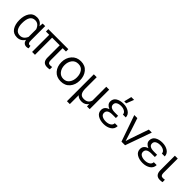

<svg xmlns="http://www.w3.org/2000/svg" viewBox="277 -2224 3915 3915"><g transform="rotate(45 2234.5 -266.5)"><path d="M413.1 -457 420.9 -542H494.1V-127.9Q494.1 -42 542 -42Q554.7 -42 565.4 -45.9L576.2 16.6Q552.7 29.3 521.5 29.3Q435.5 29.3 415 -66.4Q357.4 29.3 248.5 29.3Q139.6 29.3 86.4 -51.3Q33.2 -131.8 33.2 -258.8Q33.2 -385.7 87.9 -469.2Q142.6 -552.7 250.5 -552.7Q358.4 -552.7 413.1 -457ZM117.2 -248Q117.2 -154.3 153.3 -96.7Q189.5 -39.1 265.6 -39.1Q365.2 -39.1 410.2 -147.5V-366.2Q367.2 -483.4 266.6 -483.4Q117.2 -483.4 117.2 -248Z M583 -474.6V-543H1160.2V-474.6H1064.5V-131.8Q1064.5 -87.9 1079.6 -67.4Q1094.7 -46.9 1127 -46.9Q1159.2 -46.9 1184.6 -52.7V15.6Q1157.2 24.4 1112.3 24.4Q980.5 24.4 980.5 -123V-474.6H760.7V19.5H677.7V-474.6Z M1318.4 -48.3Q1247.1 -129.9 1247.1 -255.9Q1247.1 -381.8 1321.8 -466.8Q1396.5 -551.8 1519 -551.8Q1641.6 -551.8 1710.4 -468.3Q1779.3 -384.8 1779.3 -258.3Q1779.3 -131.8 1708 -49.3Q1636.7 33.2 1513.2 33.2Q1389.6 33.2 1318.4 -48.3ZM1382.8 -413.6Q1335 -350.6 1335 -258.8Q1335 -167 1384.3 -104Q1433.6 -41 1516.6 -41Q1599.6 -41 1645.5 -104Q1691.4 -167 1691.4 -259.8Q1691.4 -352.5 1647.9 -414.6Q1604.5 -476.6 1517.6 -476.6Q1430.7 -476.6 1382.8 -413.6Z M1890.6 227.5V-547.9H1973.6V-219.7Q1973.6 -135.7 2002.4 -91.3Q2031.2 -46.9 2099.6 -46.9Q2221.7 -46.9 2249 -151.4V-547.9H2333V13.7H2254.9L2252 -52.7Q2200.2 23.4 2108.4 23.4Q2016.6 23.4 1973.6 -28.3V227.5Z M2507.8 -136.7Q2507.8 -235.4 2618.2 -269.5Q2517.6 -311.5 2517.6 -392.6Q2517.6 -473.6 2582 -513.2Q2646.5 -552.7 2742.2 -552.7Q2837.9 -552.7 2904.8 -508.3Q2971.7 -463.9 2972.7 -386.7H2889.6Q2888.7 -432.6 2845.2 -459Q2801.8 -485.4 2741.7 -485.4Q2681.6 -485.4 2641.6 -461.9Q2601.6 -438.5 2601.6 -390.6Q2601.6 -299.8 2747.1 -299.8H2838.9V-235.4H2739.3Q2591.8 -235.4 2591.8 -138.7Q2591.8 -88.9 2635.3 -64Q2678.7 -39.1 2742.7 -39.1Q2806.6 -39.1 2852.1 -66.9Q2897.5 -94.7 2898.4 -145.5H2981.4Q2980.5 -61.5 2912.1 -16.1Q2843.8 29.3 2744.6 29.3Q2645.5 29.3 2576.7 -13.2Q2507.8 -55.7 2507.8 -136.7ZM2718.8 -595.7 2758.8 -759.8H2839.8L2775.4 -595.7Z M3061.5 -543.9H3149.4L3228.5 -304.7L3311.5 -43Q3322.3 -88.9 3397.5 -304.7L3480.5 -543.9H3566.4L3364.3 24.4H3259.8Z M3631.8 -136.7Q3631.8 -235.4 3742.2 -269.5Q3641.6 -311.5 3641.6 -392.6Q3641.6 -473.6 3706.1 -513.2Q3770.5 -552.7 3866.2 -552.7Q3961.9 -552.7 4028.8 -508.3Q4095.7 -463.9 4096.7 -386.7H4013.7Q4012.7 -432.6 3969.2 -459Q3925.8 -485.4 3865.7 -485.4Q3805.7 -485.4 3765.6 -461.9Q3725.6 -438.5 3725.6 -390.6Q3725.6 -299.8 3871.1 -299.8H3962.9V-235.4H3863.3Q3715.8 -235.4 3715.8 -138.7Q3715.8 -88.9 3759.3 -64Q3802.7 -39.1 3866.7 -39.1Q3930.7 -39.1 3976.1 -66.9Q4021.5 -94.7 4022.5 -145.5H4105.5Q4104.5 -61.5 4036.1 -16.1Q3967.8 29.3 3868.7 29.3Q3769.5 29.3 3700.7 -13.2Q3631.8 -55.7 3631.8 -136.7Z M4232.4 -127.9V-543H4315.4V-130.9Q4315.4 -87.9 4331.1 -67.4Q4346.7 -46.9 4383.8 -46.9Q4401.4 -46.9 4434.6 -52.7L4436.5 15.6Q4409.2 24.4 4364.3 24.4Q4232.4 24.4 4232.4 -127.9Z"/></g></svg>

Font: GenEi M Gothic v2 Regular
Style: Regular
Weight: 400
Version: Version 2.0